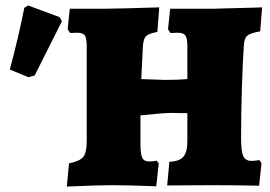

<svg xmlns="http://www.w3.org/2000/svg" viewBox="-20 -679 989 704"><path d="M233 -80Q273 -88 285.5 -104Q298 -120 298 -162V-508Q298 -539 291 -549Q284 -559 263 -559L237 -558L228 -572L236 -647H365Q404 -647 564 -652L557 -562Q525 -556 515.5 -546.5Q506 -537 504 -510L498 -389L583 -386Q633 -386 667 -389V-508Q667 -538 660 -548.5Q653 -559 632 -559L605 -558L596 -572L604 -647H765Q757 -647 913 -651L941 -652L934 -564Q898 -558 886.5 -548Q875 -538 874 -510Q870 -454 867 -359Q864 -264 864 -172Q864 -124 872 -106.5Q880 -89 903 -89Q913 -89 931 -92L939 -81L930 2Q844 0 759 0L593 1L601 -86Q637 -87 652 -104Q667 -121 667 -162V-264L608 -265Q580 -265 495 -256V-156Q495 -114 501.5 -100.5Q508 -87 527 -87Q544 -87 554 -90L562 -80L553 4Q447 0 391 0Q342 0 225 5ZM16 -424Q48 -543 69 -650L83 -659L199 -616L207 -601L107 -402L84 -396Z"/></svg>

Font: Alegreya SC Black
Style: Regular
Weight: 900
Designer: Juan Pablo del Peral
Foundry: Huerta Tipografica
Version: Version 2.007; ttfautohint (v1.6)